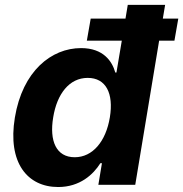

<svg xmlns="http://www.w3.org/2000/svg" viewBox="-20 -747 741 776"><path d="M215.2 8.9C302.9 8.9 357.2 -41.9 385.7 -87.4H392L377.5 0H526.6L623.2 -582.7H685L700.6 -671.9H638.1L647.4 -727.3H496.4L487.2 -671.9H346.6L331 -582.7H472.3L450.6 -453.8H446C433.6 -498.2 398.8 -552.6 307.5 -552.6C187.5 -552.6 71 -459.5 40.1 -272C9.9 -89.5 90.6 8.9 215.2 8.9ZM195 -272.7C210.2 -367.2 259.9 -432.2 334.5 -432.2C408 -432.2 440 -370 424 -272.7C408 -175.4 354.4 -111.5 282 -111.5C207 -111.5 179 -177.6 195 -272.7Z"/></svg>

Font: Margiela Sans
Style: Bold Italic
Weight: 700
Italic angle: -9.39999°
Designer: Stefan Endress, Andreas Faust
Version: Version 1.100;FEAKit 1.0